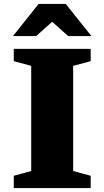

<svg xmlns="http://www.w3.org/2000/svg" viewBox="-20 -955 530 975"><path d="M440.5 -62.5V0H50V-62.5L138.5 -86.5V-620.5L50 -644.5V-707H440.5V-644.5L351.5 -620.5V-86.5ZM326 -772 245 -844.5 164 -772H46L176 -935H314L444 -772Z"/></svg>

Font: Newsreader Caption
Style: Bold
Weight: 700
Designer: Hugues Gentile
Foundry: Production Type
Version: Version 1.001